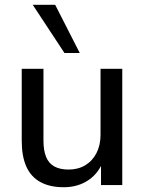

<svg xmlns="http://www.w3.org/2000/svg" viewBox="-20 -775 605 804"><path d="M247 9Q188 9 148.5 -13Q109 -35 90 -78Q71 -121 71 -186V-487H162V-186Q162 -145 173 -118Q184 -91 207.5 -78Q231 -65 267 -65Q307 -65 337 -83Q367 -101 384 -134Q401 -167 401 -211V-487H492V0H403V-110H416Q396 -52 351.5 -21.5Q307 9 247 9ZM250 -553 117 -755H211L314 -553Z"/></svg>

Font: Nunito Sans 12pt ExtraLight Medium
Style: Regular
Weight: 500
Version: Version 3.101;gftools[0.9.27]